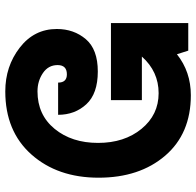

<svg xmlns="http://www.w3.org/2000/svg" viewBox="-28 -722 760 745"><g transform="rotate(-90 352.5 -350.0)"><path d="M279 -505H404Q404 -471 436 -471Q472 -471 472 -507Q472 -543 441 -564Q410 -585 370 -585Q279 -585 224.5 -518.5Q170 -452 170 -350Q170 -248 224.5 -181.5Q279 -115 363 -115Q447 -115 505 -180H336V-300H635V0H528L514 -44Q446 10 355 10Q206 10 120.5 -89.5Q35 -189 35 -348Q35 -507 125 -608.5Q215 -710 370 -710Q467 -710 539.5 -654Q612 -598 612 -510Q612 -444 572.5 -397.5Q533 -351 447 -351Q361 -351 320 -395.5Q279 -440 279 -505Z"/></g></svg>

Font: Cherry Swash
Style: Bold
Weight: 700
Designer: Kasatkina Nataliya
Foundry: Nataliya Kasatkina
Version: Version 1.001